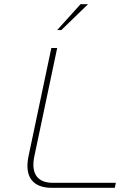

<svg xmlns="http://www.w3.org/2000/svg" viewBox="-20 -900 640 920"><path d="M226 -670 117 -153C96 -55 135 0 228 0H530L535 -24H233C158 -24 127 -70 145 -153L254 -670ZM254 -756H274L402 -880H366Z"/></svg>

Font: LT Wave Mono Thin
Style: Italic
Weight: 100
Designer: Daniel Lyons
Version: Version 2.5 (Glyphs App)